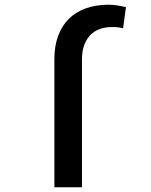

<svg xmlns="http://www.w3.org/2000/svg" viewBox="-20 -792 640 812"><path d="M210 0V-541.5Q210 -597.2 225.8 -640.1Q241.7 -683.1 271.2 -712.4Q300.8 -741.7 343.3 -756.8Q385.7 -772 438.5 -772Q457.5 -772 475.8 -769Q494.1 -766.1 512.7 -761.7L500.5 -672.4Q491.2 -674.8 481 -676.3Q470.7 -677.7 455.6 -677.7Q392.6 -677.7 359.6 -641.1Q326.7 -604.5 326.7 -541.5V0Z"/></svg>

Font: Roboto Mono
Style: Regular
Weight: 500
Designer: Google
Version: Version 2.000986; 2015; ttfautohint (v1.3)